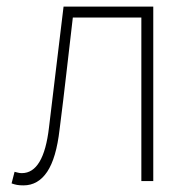

<svg xmlns="http://www.w3.org/2000/svg" viewBox="-20 -547 588 580"><path d="M51 13Q39 13 31 11.5Q23 10 15 7L24 -28Q29 -27 34 -25.5Q39 -24 46 -24Q112 -24 128 -162Q139 -254 150 -345Q161 -436 172 -527H443V0H407V-494H200Q190 -409 180.5 -325.5Q171 -242 160 -156Q150 -69 122.5 -28Q95 13 51 13Z"/></svg>

Font: Source Han Sans SC ExtraLight
Style: Regular
Weight: 250
Designer: Ryoko NISHIZUKA 西塚涼子 (kana, bopomofo & ideographs); Paul D. Hunt (Latin, Greek & Cyrillic); Sandoll Communications 산돌커뮤니
Foundry: Adobe
Version: Version 2.004;hotconv 1.0.118;makeotfexe 2.5.65603